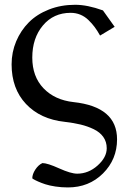

<svg xmlns="http://www.w3.org/2000/svg" viewBox="-20 -511 548 816"><path d="M417.5 -466.8 467.3 -397 405.3 -359.9Q393.6 -380.9 382.3 -396Q371.1 -411.1 355.7 -426Q340.3 -440.9 321.3 -448.7Q302.2 -456.5 280.3 -456.5Q207.5 -456.5 162.4 -402.8Q117.2 -349.1 117.2 -266.1Q117.2 -185.5 165 -135.7Q212.9 -85.9 292.5 -77.1Q477.5 -57.1 477.5 81.1Q477.5 166.5 417.7 226.1Q357.9 285.6 268.6 285.6Q241.2 285.6 215.6 281.7Q189.9 277.8 172.9 272.2Q155.8 266.6 142.6 260.7Q129.4 254.9 123 251L117.2 247.1Q117.2 229.5 130.1 209.7Q143.1 189.9 160.2 182.1Q181.6 182.1 231.4 204.6Q281.2 227.1 308.1 227.1Q356 227.1 394.8 192.4Q433.6 157.7 433.6 119.1Q433.6 91.8 419.2 71.3Q404.8 50.8 378.4 38.1Q352.1 25.4 322.5 18.3Q293 11.2 254.9 6.8Q151.4 -4.4 90.3 -69.3Q29.3 -134.3 29.3 -237.3Q29.3 -289.1 48.8 -335.4Q68.4 -381.8 102.8 -416.3Q137.2 -450.7 188.2 -470.7Q239.3 -490.7 299.3 -490.7Q351.6 -490.7 417.5 -466.8Z"/></svg>

Font: Flanker
Style: Regular
Weight: 400
Designer: Flanker
Foundry: Flanker
Version: Version 2.027